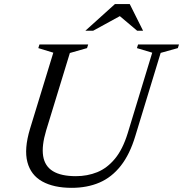

<svg xmlns="http://www.w3.org/2000/svg" viewBox="-20 -892 880 922"><path d="M201.5 -265Q179.5 -191.5 187.2 -142.8Q195 -94 234.2 -70Q273.5 -46 344.5 -46Q399.5 -46 447 -65.2Q494.5 -84.5 532 -129.8Q569.5 -175 593.5 -253L711 -639L637.5 -661L643 -678.5H839.5L834 -661L751.5 -638L630 -239.5Q603.5 -151 560 -95.8Q516.5 -40.5 457.5 -15.2Q398.5 10 324 10Q238.5 10 183.2 -20.5Q128 -51 111.5 -113.8Q95 -176.5 124 -273L236 -639L164 -661L169.5 -678.5H403.5L398 -661L315.5 -637.5ZM390 -744.5 532 -872.5H603L667 -744.5H638.5L549 -820H565.5L427.5 -744.5Z"/></svg>

Font: Newsreader 28pt
Style: Italic
Weight: 400
Italic angle: -17°
Version: Version 1.003